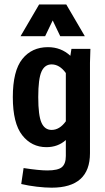

<svg xmlns="http://www.w3.org/2000/svg" viewBox="-20 -659 478 870"><path d="M389.6 -437.5 387.7 -375V35.2Q387.7 191.4 213.9 191.4Q184.6 191.4 147 187Q109.4 182.6 76.2 174.8L86.9 102.5Q157.2 113.3 194.3 113.3Q243.2 113.3 260.7 98.1Q278.3 83 278.3 47.9V-24.4Q242.2 7.8 190.4 7.8Q123 7.8 80.6 -46.4Q38.1 -100.6 38.1 -218.8Q38.1 -337.9 81.1 -391.6Q124 -445.3 197.3 -445.3Q256.8 -445.3 298.8 -406.2L303.7 -437.5ZM278.3 -109.4V-328.1Q250 -367.2 213.9 -367.2Q182.6 -367.2 168 -334.5Q153.3 -301.8 153.3 -218.8Q153.3 -135.7 168 -103Q182.6 -70.3 213.9 -70.3Q250 -70.3 278.3 -109.4ZM364.3 -495.1H252.9L218.8 -566.4L184.6 -495.1H73.2L157.2 -638.7H280.3Z"/></svg>

Font: Sudo
Style: Bold
Weight: 700
Monospace: yes
Designer: Jens Kutilek
Foundry: Jens Kutilek
Version: Version 0.040